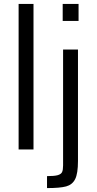

<svg xmlns="http://www.w3.org/2000/svg" viewBox="-20 -763 494 980"><path d="M75 0ZM75 0V-743H151V0ZM300 -656V-743H381V-656ZM220 136Q258 136 275 131Q292 126 297 115Q302 104 302 81V-510H378V59Q378 123 363.5 151.5Q349 180 317.5 188.5Q286 197 220 197Z"/></svg>

Font: Assailand
Style: Regular
Weight: 400
Designer: Hector Gatti with collaboration of the Omnibus-Type team
Foundry: Omnibus-Type
Version: Version 0.072;October 19, 2019;FontCreator 12.0.0.2547 64-bi